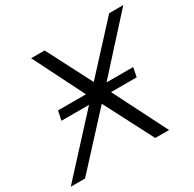

<svg xmlns="http://www.w3.org/2000/svg" viewBox="-175 -862 1035 1025"><g transform="rotate(-30 343.0 -350.0)"><path d="M576 -330H418L585 0H500L344 -301L67 0H-21L282 -330H112L124 -387H296L139 -700H222L365 -423L620 -700H707L423 -387H587Z"/></g></svg>

Font: Montserrat Alternates
Style: Italic
Weight: 400
Italic angle: -11.3°
Designer: Julieta Ulanovsky
Foundry: Julieta Ulanovsky
Version: Version 7.200